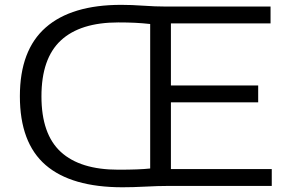

<svg xmlns="http://www.w3.org/2000/svg" viewBox="-20 -767 1192 792"><path d="M485.5 5.5Q274.5 5.5 168.2 -86.2Q62 -178 62 -370Q62 -560 168.5 -653.5Q275 -747 480 -747Q522.5 -747 571.5 -743.5Q620.5 -740 664 -740H1096V-670.5H685V-414.5H1045V-345H685V-69.5H1101V0H671.5Q632 0 579.5 2.8Q527 5.5 485.5 5.5ZM468 -67Q555.5 -67 599.5 -72V-668Q567.5 -671.5 537 -673Q506.5 -674.5 468 -674.5Q311 -674.5 231 -600.2Q151 -526 151 -369.5Q151 -213.5 231 -140.2Q311 -67 468 -67Z"/></svg>

Font: Encode Sans Exp
Style: Regular
Weight: 400
Width: 7
Designer: Multiple Designers
Foundry: Impallari Type
Version: Version 3.002; ttfautohint (v1.8.3) -l 8 -r 50 -G 200 -x 14 